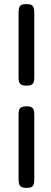

<svg xmlns="http://www.w3.org/2000/svg" viewBox="-20 -716 251 941"><path d="M109 -296Q93 -296 84.5 -301Q76 -306 73.5 -315Q71 -324 71 -334V-654Q71 -667 73.5 -677Q76 -687 84.5 -691.5Q93 -696 110 -696Q127 -696 135 -691Q143 -686 145.5 -676Q148 -666 148 -652V-334Q148 -323 145.5 -314.5Q143 -306 134.5 -301Q126 -296 109 -296ZM109 205Q93 205 84.5 200Q76 195 73.5 185Q71 175 71 161V-157Q71 -168 73.5 -176.5Q76 -185 84.5 -190Q93 -195 110 -195Q127 -195 135 -190Q143 -185 145.5 -176Q148 -167 148 -156V162Q148 176 145.5 186Q143 196 134.5 200.5Q126 205 109 205Z"/></svg>

Font: Fredoka SemiExpanded
Style: Regular
Weight: 400
Width: 6
Designer: Ben Nathan
Foundry: Milena B. Brandão, Ben Nathan
Version: Version 2.001